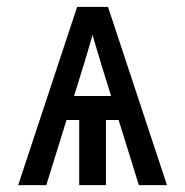

<svg xmlns="http://www.w3.org/2000/svg" viewBox="-20 -540 540 560"><path d="M33 0 205 -520H295L467 0H385L326 -190H289V0H211V-190H174L115 0ZM196 -260H304L277 -347Q270 -369 263.5 -392Q257 -415 250 -438Q243 -415 236.5 -392Q230 -369 223 -347Z"/></svg>

Font: Iosevka Fuck
Style: Regular
Weight: 400
Monospace: yes
Designer: Belleve Invis
Foundry: Belleve Invis
Version: Version 28.0.7; ttfautohint (v1.8.3)